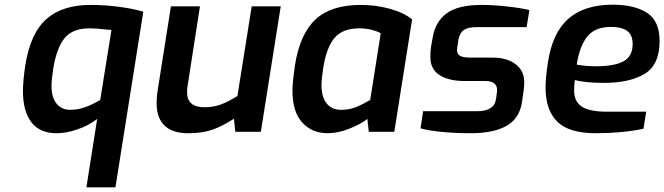

<svg xmlns="http://www.w3.org/2000/svg" viewBox="-20 -563 2837 820"><path d="M395 -55Q359 -27 311 -10.5Q263 6 221 6Q150 6 114 -41Q78 -88 78 -174Q78 -217 88 -284Q110 -422 178.5 -482Q247 -542 367 -542Q429 -542 491.5 -533.5Q554 -525 592 -513L473 237H349ZM408 -136 456 -435Q440 -437 433 -437Q391 -442 362 -442Q291 -442 257 -401.5Q223 -361 208 -274Q200 -223 200 -197Q200 -147 221.5 -120.5Q243 -94 280 -94Q312 -94 343 -105Q374 -116 408 -136Z M649 -120Q649 -153 654 -181L710 -536H834L781 -195Q779 -187 779 -169Q779 -105 853 -105Q892 -105 924 -117Q956 -129 994 -153L1055 -536H1179L1094 0H985L979 -56Q930 -24 887 -9Q844 6 783 6Q716 6 682.5 -27Q649 -60 649 -120Z M1229 -177Q1229 -209 1240 -286Q1261 -418 1327.5 -480Q1394 -542 1521 -542Q1585 -542 1645 -525.5Q1705 -509 1740 -480L1664 0H1555L1549 -55Q1523 -34 1473.5 -14Q1424 6 1379 6Q1313 6 1271 -39.5Q1229 -85 1229 -177ZM1561 -136 1606 -421Q1593 -429 1568 -435.5Q1543 -442 1515 -442Q1444 -442 1409.5 -402Q1375 -362 1361 -276Q1353 -225 1353 -199Q1353 -150 1374.5 -122Q1396 -94 1437 -94Q1471 -94 1499 -105Q1527 -116 1561 -136Z M1776 -15 1787 -88H2017Q2090 -88 2098 -138L2102 -166L2103 -178Q2103 -217 2052 -217H1965Q1896 -217 1857 -242.5Q1818 -268 1818 -319Q1818 -347 1821 -364L1828 -403Q1839 -470 1887.5 -506Q1936 -542 2038 -542Q2085 -542 2145 -535.5Q2205 -529 2241 -520L2229 -447H2015Q1978 -447 1961 -435Q1944 -423 1938 -395L1935 -374Q1932 -358 1932 -349Q1932 -332 1945 -324.5Q1958 -317 1989 -317H2083Q2145 -317 2182 -289Q2219 -261 2219 -212Q2219 -194 2216 -173L2209 -125Q2198 -56 2142.5 -25Q2087 6 1990 6Q1928 6 1869 0.5Q1810 -5 1776 -15Z M2310 -190Q2310 -230 2320 -296Q2339 -423 2407.5 -483Q2476 -543 2597 -543Q2689 -543 2743 -508.5Q2797 -474 2797 -388Q2797 -286 2733 -247.5Q2669 -209 2559 -209Q2483 -209 2435 -221Q2432 -199 2432 -176Q2432 -129 2465 -107.5Q2498 -86 2572 -86H2740L2728 -13Q2635 6 2524 6Q2411 6 2360.5 -43Q2310 -92 2310 -190ZM2682 -375Q2682 -413 2659 -430.5Q2636 -448 2589 -448Q2522 -448 2489 -408Q2456 -368 2443 -287Q2482 -280 2525 -280Q2605 -280 2643.5 -301.5Q2682 -323 2682 -375Z"/></svg>

Font: Exo SemiBold
Style: Italic
Weight: 600
Italic angle: -9°
Designer: Natanael Gama
Foundry: Natanael Gama
Version: Version 1.500; ttfautohint (v1.6)